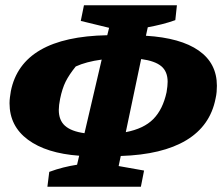

<svg xmlns="http://www.w3.org/2000/svg" viewBox="-20 -691 839 725"><path d="M159 14 166 -42Q193 -52 219 -58.5Q245 -65 271 -69L279 -103Q155 -112 85.5 -163.5Q16 -215 16 -301Q16 -312 17.5 -323.5Q19 -335 21 -347Q62 -552 385 -558L392 -586L285 -612L297 -671H648L642 -615Q617 -606 591 -599.5Q565 -593 538 -588L531 -556Q662 -548 730.5 -500Q799 -452 799 -367Q799 -356 798 -344Q797 -332 794 -319Q774 -216 683.5 -161.5Q593 -107 436 -102L428 -64L524 -47L512 14ZM613 -382Q613 -421 589 -441Q565 -461 513 -468L455 -192Q523 -205 559 -241.5Q595 -278 609 -343Q613 -367 613 -382ZM202 -276Q202 -237 225.5 -216Q249 -195 299 -188L364 -466Q305 -458 266 -440Q241 -409 228 -383Q215 -357 207 -318Q202 -293 202 -276Z"/></svg>

Font: Piazzolla ExtraBold
Style: Italic
Weight: 800
Italic angle: -11.3°
Designer: Juan Pablo del Peral
Foundry: Huerta Tipografica
Version: Version 1.330